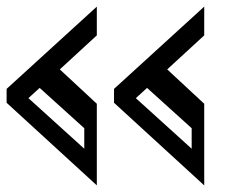

<svg xmlns="http://www.w3.org/2000/svg" viewBox="-20 -569 718 581"><path d="M598 -8 325 -258V-300L598 -549V-462L486 -359L598 -255ZM273 -8 0 -258V-300L273 -549V-462L161 -359L273 -255ZM235 -119V-181L100 -303L66 -272ZM560 -119V-181L425 -303L391 -272Z"/></svg>

Font: Diplomata SC
Style: Regular
Weight: 400
Designer: Eduardo Rodriguez Tunni
Foundry: Eduardo Rodriguez Tunni
Version: Version 1.002; ttfautohint (v1.8.4.7-5d5b);gftools[0.9.23]